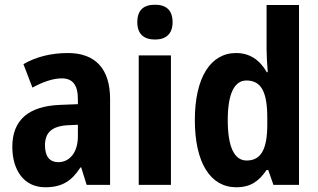

<svg xmlns="http://www.w3.org/2000/svg" viewBox="-20 -781 1343 811"><path d="M267 -557C194 -557 130 -540 79 -510L117 -411C163 -436 205 -450 241 -450C286 -450 309 -423 309 -362V-341L234 -338C102 -333 32 -275 32 -161C32 -65 79 10 171 10C243 10 283 -17 320 -74H323L346 0H445V-363C445 -491 382 -557 267 -557ZM266 -252 309 -254V-205C309 -137 274 -96 226 -96C191 -96 170 -119 170 -167C170 -220 198 -248 266 -252Z M635 -761C587 -761 560 -739 560 -687C560 -637 588 -614 635 -614C680 -614 709 -637 709 -687C709 -738 682 -761 635 -761ZM702 -547H566V0H702Z M978 10C1039 10 1074 -16 1106 -63H1113L1135 0H1243V-760H1106V-575C1106 -549 1108 -513 1111 -476H1107C1077 -528 1035 -557 977 -557C870 -557 803 -454 803 -274C803 -93 869 10 978 10ZM1022 -103C970 -103 942 -159 942 -274C942 -383 969 -441 1021 -441C1085 -441 1109 -390 1109 -283V-256C1109 -151 1083 -103 1022 -103Z"/></svg>

Font: Noto Sans Lao UI Cond
Style: Bold
Weight: 700
Width: 3
Designer: Monotype Design Team
Foundry: Monotype Imaging Inc.
Version: Version 2.000